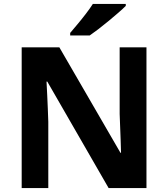

<svg xmlns="http://www.w3.org/2000/svg" viewBox="-20 -954 853 974"><path d="M723 0H531L220 -540H216Q218 -506 219.5 -472Q221 -438 222.5 -404Q224 -370 225 -336V0H90V-714H281L591 -179H594Q593 -212 592 -245Q591 -278 589.5 -310.5Q588 -343 587 -376V-714H723ZM618 -924Q604 -910 581 -890Q558 -870 531.5 -848Q505 -826 479.5 -806.5Q454 -787 435 -774H336V-787Q352 -806 373.5 -831.5Q395 -857 416 -884.5Q437 -912 451 -934H618Z"/></svg>

Font: Noto Sans Malayalam
Style: Regular
Weight: 400
Designer: Jelle Bosma - Monotype Design Team
Foundry: Monotype Imaging Inc.
Version: Version 2.103